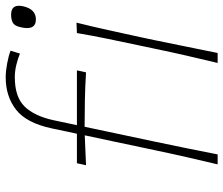

<svg xmlns="http://www.w3.org/2000/svg" viewBox="-75 -709 784 674"><g transform="rotate(-90 317.0 -372.0)"><path d="M77 0Q90.5 -56.5 102.2 -108Q114 -159.5 127 -221.5L137.5 -271Q148 -320 157.5 -365.8Q167 -411.5 179 -466.5L74 -462L81 -494H184.5Q189 -514 193.5 -535.5Q198 -557 203 -581Q222 -671 268.8 -707.5Q315.5 -744 383 -744Q404 -744 430.8 -739Q457.5 -734 476 -727L466 -694Q449 -701 427 -706.5Q405 -712 383 -712Q313.5 -712 280 -677.5Q246.5 -643 232 -576Q227.5 -555 222.2 -529.8Q217 -504.5 214.5 -494H407L400 -462Q352 -465 304.2 -466Q256.5 -467 209 -467L157 -221.5Q144 -159.5 133.5 -108Q123 -56.5 112 0ZM433 0Q446.5 -56.5 458.5 -108.5Q470.5 -160.5 483 -221L493.5 -270.5Q506.5 -332 517.5 -385Q528.5 -438 538 -494L574.5 -495.5Q560.5 -439 548.8 -386.2Q537 -333.5 523.5 -270.5L513 -221Q500.5 -160.5 490 -108.5Q479.5 -56.5 468 0ZM586 -638Q545 -638 559 -694Q563.5 -713 574.2 -719Q585 -725 603 -725Q641 -725 632 -683Q622 -638 586 -638Z"/></g></svg>

Font: Commissioner Flair Thin
Style: Italic
Weight: 100
Italic angle: -12°
Designer: Kostas Bartsokas
Foundry: Kostas Bartsokas
Version: Version 1.000; ttfautohint (v1.8.3)